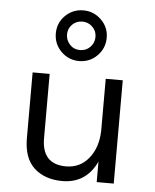

<svg xmlns="http://www.w3.org/2000/svg" viewBox="-55 -832 716 887"><g transform="rotate(5 303.0 -388.0)"><path d="M296 -785Q344 -785 379 -751Q414 -717 414 -668Q414 -619 379.5 -584.5Q345 -550 296 -550Q247 -550 212.5 -584.5Q178 -619 178 -668Q178 -717 212.5 -751Q247 -785 296 -785ZM296 -601Q324 -601 343 -620.5Q362 -640 362 -667.5Q362 -695 342.5 -714Q323 -733 296 -733Q268 -733 249 -714Q230 -695 230 -668Q230 -641 248.5 -621Q267 -601 296 -601ZM87 -175V-479H166V-181Q166 -60 278 -60Q343 -60 383.5 -110Q424 -160 426 -238V-479H505V0H426V-95Q377 9 267 9Q186 9 136.5 -36Q87 -81 87 -175Z"/></g></svg>

Font: Karmilla
Style: Regular
Weight: 400
Designer: Jonathan Pinhorn
Version: Version 1.000